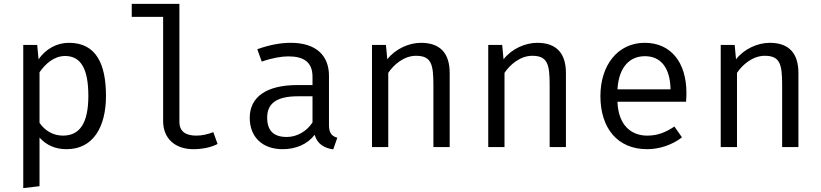

<svg xmlns="http://www.w3.org/2000/svg" viewBox="-20 -759 4240 991"><path d="M336 -538C273 -538 217 -507 179 -453L172 -527H100V212L184 202V-49C220 -9 266 11 324 11C461 11 527 -104 527 -264C527 -429 476 -538 336 -538ZM316 -470C399 -470 436 -401 436 -264C436 -124 392 -59 305 -59C255 -59 212 -84 184 -125V-386C213 -428 258 -470 316 -470Z M906 -739H660V-672H822V-134C822 -43 885 11 978 11C1032 11 1075 -1 1103 -16L1081 -77C1052 -66 1024 -59 993 -59C942 -59 906 -78 906 -130Z M1678 -115V-368C1678 -472 1612 -538 1481 -538C1429 -538 1373 -528 1308 -505L1331 -441C1385 -460 1433 -468 1468 -468C1546 -468 1593 -440 1593 -363V-320H1515C1356 -320 1269 -259 1269 -151C1269 -53 1333 11 1439 11C1507 11 1566 -14 1604 -63C1618 -15 1655 6 1700 12L1721 -48C1691 -57 1678 -73 1678 -115ZM1460 -52C1391 -52 1359 -86 1359 -152C1359 -220 1401 -262 1517 -262H1593V-127C1562 -80 1512 -52 1460 -52Z M1900 0H1984V-383C2012 -425 2065 -471 2127 -471C2206 -471 2217 -428 2217 -320V0H2301V-382C2301 -480 2256 -538 2153 -538C2091 -538 2021 -507 1979 -453L1972 -527H1900Z M2500 0H2584V-383C2612 -425 2665 -471 2727 -471C2806 -471 2817 -428 2817 -320V0H2901V-382C2901 -480 2856 -538 2753 -538C2691 -538 2621 -507 2579 -453L2572 -527H2500Z M3167 -234H3521C3522 -245 3523 -261 3523 -279C3523 -439 3441 -538 3308 -538C3168 -538 3079 -422 3079 -263C3079 -99 3166 11 3320 11C3385 11 3451 -12 3500 -50L3461 -106C3414 -75 3374 -59 3320 -59C3239 -59 3171 -112 3167 -234ZM3309 -469C3389 -469 3439 -411 3441 -298H3167C3174 -414 3231 -469 3309 -469Z M3700 0H3784V-383C3812 -425 3865 -471 3927 -471C4006 -471 4017 -428 4017 -320V0H4101V-382C4101 -480 4056 -538 3953 -538C3891 -538 3821 -507 3779 -453L3772 -527H3700Z"/></svg>

Font: FiraMono Nerd Font
Style: Regular
Weight: 400
Designer: Carrois Corporate & Edenspiekermann AG
Foundry: Carrois Corporate GbR & Edenspiekermann AG
Version: Version 003.206;Nerd Fonts 3.3.0